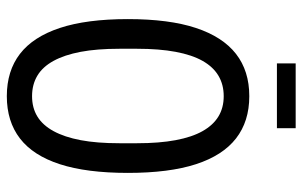

<svg xmlns="http://www.w3.org/2000/svg" viewBox="-182 -693 887 563"><g transform="rotate(90 261.5 -411.5)"><path d="M262 12Q188 12 138 -26.5Q88 -65 62 -143.5Q36 -222 36 -343Q36 -464 62 -542.5Q88 -621 138 -660Q188 -699 262 -699Q336 -699 386 -660Q436 -621 461.5 -542.5Q487 -464 487 -343Q487 -222 461.5 -143.5Q436 -65 386 -26.5Q336 12 262 12ZM262 -62Q296 -62 321.5 -77.5Q347 -93 364.5 -125Q382 -157 391 -204.5Q400 -252 400 -318V-370Q400 -435 391 -483Q382 -531 364.5 -562Q347 -593 321.5 -608.5Q296 -624 262 -624Q228 -624 202 -608.5Q176 -593 158.5 -562Q141 -531 132 -483Q123 -435 123 -370V-318Q123 -252 132 -204.5Q141 -157 158.5 -125Q176 -93 202 -77.5Q228 -62 262 -62ZM166 -780V-835H356V-780Z"/></g></svg>

Font: Archivo ExtraCondensed
Style: Regular
Weight: 400
Width: 2
Designer: Hector Gatti
Foundry: Omnibus-Type
Version: Version 2.001